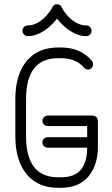

<svg xmlns="http://www.w3.org/2000/svg" viewBox="-20 -890 535 914"><path d="M208 -187Q197 -187 189.5 -194Q182 -201 182 -212Q182 -223 189.5 -230Q197 -237 208 -237H395V-290H208Q197 -290 189.5 -297Q182 -304 182 -315Q182 -325 189.5 -332.5Q197 -340 208 -340H417Q446 -340 446 -310V-191Q446 -104 401 -50Q356 4 269 4H257Q160 4 106.5 -61Q53 -126 53 -242V-418Q53 -534 106.5 -599Q160 -664 257 -664H269Q364 -664 417 -601Q423 -594 423 -585Q423 -574 416 -566.5Q409 -559 398 -559Q387 -559 380 -568Q342 -613 269 -613H257Q104 -613 104 -418V-242Q104 -46 257 -46H269Q336 -46 365.5 -82.5Q395 -119 395 -187ZM229 -855Q236 -870 251 -870Q267 -870 274 -855Q282 -838 299.5 -817.5Q317 -797 341 -783Q365 -769 390 -769Q401 -769 408.5 -761.5Q416 -754 416 -744Q416 -733 408.5 -725.5Q401 -718 390 -718Q362 -718 335.5 -731Q309 -744 287.5 -763Q266 -782 251 -801Q237 -782 215.5 -763Q194 -744 167.5 -731Q141 -718 112 -718Q102 -718 94.5 -725.5Q87 -733 87 -744Q87 -754 94.5 -761.5Q102 -769 112 -769Q138 -769 161.5 -783Q185 -797 203 -817.5Q221 -838 229 -855Z"/></svg>

Font: Libertine Sup
Style: Regular
Weight: 400
Designer: Bastien Sozeau
Foundry: NBR — Bastien Sozeau
Version: Version 2.003; ttfautohint (v1.8.4.7-5d5b);gftools[0.9.33]